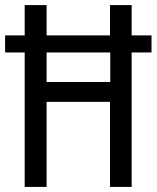

<svg xmlns="http://www.w3.org/2000/svg" viewBox="-21 -734 615 754"><path d="M76 0V-528H-1V-595H76V-714H162V-595H411V-714H496V-595H574V-528H496V0H411V-334H162V0ZM162 -412H412V-528H162Z"/></svg>

Font: Noto Sans Display Condensed
Style: Regular
Weight: 400
Width: 3
Designer: Monotype Design Team
Foundry: Monotype Imaging Inc.
Version: Version 2.003